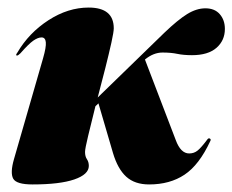

<svg xmlns="http://www.w3.org/2000/svg" viewBox="-20 -478 615 508"><path d="M281 -403Q281 -394 274.8 -365.5Q268.5 -337 258.8 -298.5Q249 -260 238.5 -220L415 -391.5Q450.5 -425.5 475.2 -440.8Q500 -456 523.5 -456Q548 -456 561.5 -440.5Q575 -425 575 -401.5Q575 -371 552.8 -351.5Q530.5 -332 488 -332Q465.5 -332 449 -335.5Q432.5 -339 410 -339Q386 -339 363.5 -320.5L445 -107.5Q458 -72 480.5 -72Q493.5 -72 503 -79.8Q512.5 -87.5 529 -109.5Q531.5 -113 535 -111.5Q539 -109.5 536.5 -105Q507 -41.5 468.2 -15.8Q429.5 10 374.5 10Q336.5 10 314 -10.5Q291.5 -31 279 -73L240.5 -204.5L232.5 -197Q221.5 -152.5 213.2 -118.5Q205 -84.5 205 -76Q205 -64 210 -56.8Q215 -49.5 215 -39Q215 -16.5 176.5 -3.2Q138 10 66 10Q23.5 10 15 -5.2Q6.5 -20.5 17 -57L94 -324Q102.5 -353.5 101.2 -366.2Q100 -379 90 -379Q80.5 -379 68.2 -370.5Q56 -362 34 -337Q28 -331 25 -331Q20 -331 26 -339Q56.5 -391 108.2 -424.5Q160 -458 214.5 -458Q281 -458 281 -403Z"/></svg>

Font: Fraunces 144pt S000 Black
Style: Italic
Weight: 900
Italic angle: -16°
Version: Version 1.000; ttfautohint (v1.8.3)